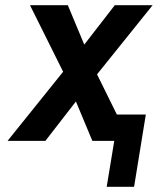

<svg xmlns="http://www.w3.org/2000/svg" viewBox="-20 -540 640 736"><path d="M389 176 418 0H334L271 -151L154 0H9L222 -265L95 -520H240L303 -369L420 -520H565L352 -255L428 -101H539L494 176Z"/></svg>

Font: Iosevka Aile Oblique
Style: Bold
Weight: 700
Italic angle: -9°
Designer: Belleve Invis
Foundry: Belleve Invis
Version: Version 31.1.0; ttfautohint (v1.8.4)